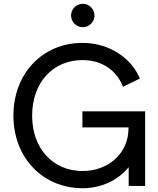

<svg xmlns="http://www.w3.org/2000/svg" viewBox="-20 -984 834 1016"><path d="M417 12C515 12 603 -29 661 -99V0H748V-395H416V-310H660V-305C660 -171 552 -79 417 -79C261 -79 150 -197 150 -372C150 -547 260 -666 416 -666C521 -666 597 -611 631 -525L720 -568C682 -665 570 -757 416 -757C205 -757 51 -595 51 -372C51 -150 206 12 417 12ZM356 -902C356 -868 384 -840 418 -840C452 -840 480 -868 480 -902C480 -936 452 -964 418 -964C384 -964 356 -936 356 -902Z"/></svg>

Font: Mluvka Medium
Style: Regular
Weight: 500
Designer: Modified by Jiří Krblich, Original typeface by Gumpita Rahayu
Foundry: Gumpita Rahayu & Jiří Krblich
Version: Version 2.000;Glyphs 3.1.1 (3134)